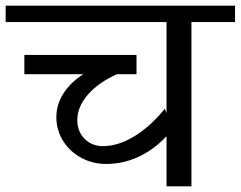

<svg xmlns="http://www.w3.org/2000/svg" viewBox="-42 -658 850 678"><path d="M788 -580H634V0H546V-177Q501 -129 446.5 -104Q392 -79 333 -79Q285 -79 244.5 -101Q204 -123 180.5 -161Q157 -199 157 -244Q157 -289 182 -328Q207 -367 252 -396H44V-464H440V-396H371Q306 -367 268.5 -324Q231 -281 231 -234Q231 -194 256.5 -168Q282 -142 322 -142Q375 -142 432 -176.5Q489 -211 540 -274L546 -259V-580H-22V-638H788Z"/></svg>

Font: AmikoRegular
Style: Regular
Weight: 400
Designer: Pablo Impallari, Rodrigo Fuenzalida, Andres Torresi
Foundry: Impallari Type
Version: Version 1.000; ttfautohint (v1.3)